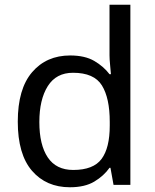

<svg xmlns="http://www.w3.org/2000/svg" viewBox="-20 -780 655 810"><path d="M275 10Q175 10 115 -59.5Q55 -129 55 -267Q55 -405 115.5 -475.5Q176 -546 276 -546Q338 -546 377.5 -523Q417 -500 442 -467H448Q447 -480 444.5 -505.5Q442 -531 442 -546V-760H530V0H459L446 -72H442Q418 -38 378 -14Q338 10 275 10ZM289 -63Q374 -63 408.5 -109.5Q443 -156 443 -250V-266Q443 -366 410 -419.5Q377 -473 288 -473Q217 -473 181.5 -416.5Q146 -360 146 -265Q146 -169 181.5 -116Q217 -63 289 -63Z"/></svg>

Font: Noto Sans Symbols
Style: Regular
Weight: 400
Designer: Monotype Design Team
Foundry: Monotype Imaging Inc.
Version: Version 2.002